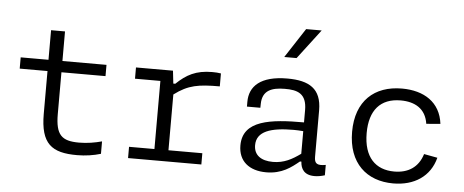

<svg xmlns="http://www.w3.org/2000/svg" viewBox="-52 -930 2585 1070"><g transform="rotate(5 1240.0 -395.0)"><path d="M410 8.5C455 8.5 502.5 1.5 541.5 -10.5V-80C502.5 -69.5 460 -62 414 -62C317.5 -62 282.5 -92.5 282.5 -211V-444H529V-507H282.5V-672.5H204.5V-507H49V-444H204.5V-205C204.5 -37.5 266.5 9 410 8.5Z M901 -507H694V-444H836V-63H694V0H1104V-63H914.5V-375C993 -434 1050.5 -442.5 1168.5 -442.5V-515C1153.5 -517.5 1138 -518.5 1120 -518.5C1028.5 -518.5 976 -489 920 -435.5H909Z M1540.5 -519C1389.5 -519 1329 -457 1329 -370.5V-343.5H1404L1404.5 -366.5C1406 -442.5 1460 -460 1529.5 -460.5C1603.5 -461.5 1653.5 -443.5 1653.5 -352.5V-283.5C1467 -284 1311.5 -266.5 1311.5 -125C1311.5 -37.5 1371.5 12 1467.5 12C1555.5 12 1606.5 -29 1650 -64.5H1658C1660 -24.5 1679.5 9.5 1737.5 9.5C1754.5 9.5 1774 6.5 1795 0V-58C1747 -49.5 1731.5 -59.5 1731.5 -98V-358C1731.5 -478.5 1662.5 -519 1540.5 -519ZM1512 -637 1620 -802.5H1707L1581 -637ZM1393 -133.5C1393 -211.5 1472.5 -237 1600.5 -237C1616 -237 1634.5 -236 1653.5 -234.5V-108C1606.5 -74 1561.5 -49 1500 -49C1433 -49 1393 -78 1393 -133.5Z M2411 -152 2335.5 -166C2312.5 -90.5 2255.5 -54.5 2178 -54.5C2073.5 -54.5 2006.5 -119.5 2006.5 -255C2006.5 -382.5 2066.5 -452.5 2180 -452.5C2258.5 -452.5 2320.5 -419.5 2333 -335L2411.5 -341.5C2397 -462 2304 -519 2181.5 -519C2027.5 -519 1925 -428 1925 -255C1925 -79 2030 12 2177.5 12C2295.5 12 2383.5 -45.5 2411 -152Z"/></g></svg>

Font: Monaspace Neon Light
Style: Regular
Weight: 300
Designer: Riley Cran & the Lettermatic Team
Foundry: Lettermatic
Version: Version 1.200 (Monaspace Neon)